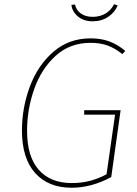

<svg xmlns="http://www.w3.org/2000/svg" viewBox="-20 -871 645 901"><path d="M568 -632 554 -617Q521 -644 486 -657Q451 -670 405 -670Q308 -670 241 -609Q174 -548 140.5 -453Q107 -358 107 -257Q107 -136 162 -74Q217 -12 316 -12Q364 -12 403 -22.5Q442 -33 480 -53L520 -333H375V-354H546L502 -40Q409 10 316 10Q207 10 145 -59Q83 -128 83 -259Q83 -365 120 -464.5Q157 -564 230 -627.5Q303 -691 405 -691Q455 -691 493.5 -676.5Q532 -662 568 -632ZM315 -848 332 -850Q337 -824 359 -808Q381 -792 415 -792Q450 -792 476 -808Q502 -824 515 -851L532 -846Q520 -814 488.5 -792.5Q457 -771 415 -771Q373 -771 346 -793.5Q319 -816 315 -848Z"/></svg>

Font: FiraGO Thin
Style: Italic
Weight: 100
Italic angle: -8°
Designer: bBox Type GmbH
Foundry: bBox Type GmbH
Version: Version 1.001